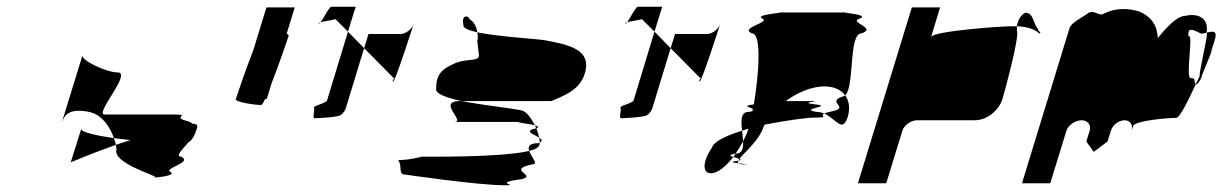

<svg xmlns="http://www.w3.org/2000/svg" viewBox="-20 -732 3629 570"><path d="M163 -367 225 -568C220 -553 296 -517 329 -517C374 -517 258 -392 291 -392H493C552 -392 490 -386 531 -374C543 -371 549 -368 550 -365C562 -365 568 -361 565 -352C558 -328 549 -315 539 -309C524 -291 498 -267 518 -267C553 -249 468 -234 485 -222C504 -213 463 -207 443 -205C444 -212 313 -247 326 -289C325 -293 325 -298 324 -302C338 -307 352 -311 367 -316L318 -322C306 -358 282 -390 248 -399C188 -412 172 -393 163 -367ZM190 -250C190 -250 248 -275 324 -302C323 -309 320 -315 318 -322C264 -330 223 -339 221 -349ZM443 -205C436 -204 430 -204 435 -204H442Z M680 -438C677 -428 744 -420 755 -420C757 -420 762 -427 767 -438H772L786 -484C809 -542 835 -620 837 -626C838 -628 835 -630 831 -632L855 -710H771L732 -583C709 -525 682 -444 680 -438Z M926 -662C927 -661 930 -663 932 -666C929 -665 925 -663 926 -662ZM932 -666C941 -678 957 -712 964 -712H1036L1013 -638L976 -675C960 -671 941 -669 932 -666ZM912 -412C916 -406 906 -381 914 -381C923 -381 982 -384 991 -390C999 -396 1005 -404 1007 -412L1061 -589L1013 -638L951 -434C948 -425 908 -418 912 -412ZM1061 -589 1074 -631H1168C1184 -631 1202 -644 1208 -661C1204 -647 1151 -484 1147 -490C1142 -497 1157 -500 1149 -500ZM1208 -662V-661Z M1165 -251C1173 -239 1163 -214 1181 -214C1181 -214 1399 -182 1478 -182C1530 -182 1434 -188 1528 -200C1578 -212 1480 -227 1560 -244C1580 -244 1557 -266 1551 -284C1468 -264 1248 -267 1233 -267C1167 -250 1157 -263 1165 -251ZM1275 -470C1270 -454 1305 -442 1350 -432H1617C1656 -449 1712 -467 1720 -532C1725 -586 1666 -600 1600 -612C1586 -616 1465 -622 1397 -636C1399 -626 1399 -617 1397 -610L1402 -566C1397 -549 1373 -559 1335 -546C1309 -534 1274 -523 1275 -470ZM1356 -658C1348 -689 1372 -687 1374 -675C1387 -668 1395 -652 1397 -636C1371 -642 1353 -649 1356 -658ZM1328 -370C1365 -370 1274 -432 1347 -432H1350C1418 -419 1505 -410 1529 -404C1543 -401 1557 -381 1568 -360C1546 -366 1492 -370 1535 -370ZM1568 -360C1569 -357 1571 -354 1572 -351H1574C1581 -354 1577 -357 1568 -360ZM1551 -284C1547 -296 1550 -307 1579 -307C1580 -308 1581 -308 1582 -309C1582 -306 1582 -303 1581 -301C1579 -294 1568 -288 1551 -284ZM1572 -351C1576 -342 1579 -331 1581 -323C1566 -333 1532 -343 1572 -351ZM1581 -323C1582 -318 1582 -313 1582 -309C1592 -314 1588 -318 1581 -323Z M1836 -662C1837 -661 1840 -663 1842 -666C1839 -665 1835 -663 1836 -662ZM1842 -666C1851 -678 1867 -712 1874 -712H1946L1923 -638L1886 -675C1870 -671 1851 -669 1842 -666ZM1822 -412C1826 -406 1816 -381 1824 -381C1833 -381 1892 -384 1901 -390C1909 -396 1915 -404 1917 -412L1971 -589L1923 -638L1861 -434C1858 -425 1818 -418 1822 -412ZM1971 -589 1984 -631H2078C2094 -631 2112 -644 2118 -661C2114 -647 2061 -484 2057 -490C2052 -497 2067 -500 2059 -500ZM2118 -662V-661Z M2093 -293C2059 -242 2068 -208 2103 -220C2120 -226 2139 -243 2157 -266C2147 -269 2141 -272 2164 -276C2171 -287 2179 -299 2186 -312C2185 -322 2185 -333 2183 -344C2135 -329 2099 -312 2093 -293ZM2212 -633C2174 -650 2269 -665 2243 -677C2217 -689 2318 -695 2293 -695H2493C2468 -695 2567 -689 2532 -677C2498 -665 2585 -650 2538 -633C2498 -633 2518 -475 2489 -449C2475 -468 2449 -478 2417 -475C2383 -472 2345 -456 2313 -432H2381C2442 -432 2338 -429 2401 -422C2457 -416 2349 -409 2403 -400C2411 -400 2420 -398 2427 -395C2411 -387 2446 -383 2398 -383C2379 -383 2316 -375 2250 -362L2247 -356C2234 -315 2190 -280 2175 -260C2171 -262 2162 -264 2157 -266C2160 -269 2162 -272 2164 -276H2165C2184 -276 2187 -292 2186 -312C2192 -324 2198 -337 2202 -350C2195 -348 2190 -346 2183 -344C2180 -373 2178 -400 2203 -400C2207 -401 2212 -401 2214 -402C2215 -404 2214 -407 2215 -409C2205 -414 2182 -418 2218 -422C2232 -507 2243 -633 2212 -633ZM2167 -254C2169 -254 2171 -255 2172 -255C2170 -252 2171 -249 2173 -247C2158 -249 2144 -251 2167 -254ZM2172 -255C2183 -257 2180 -258 2175 -260C2173 -258 2173 -257 2172 -255ZM2173 -247C2175 -245 2179 -244 2187 -244C2210 -244 2190 -245 2173 -247ZM2427 -395C2463 -379 2481 -335 2497 -386C2504 -410 2501 -433 2489 -449C2486 -447 2483 -445 2480 -445C2432 -428 2507 -413 2448 -401C2437 -399 2431 -397 2427 -395Z M2527 -188H2611L2659 -344C2664 -360 2684 -375 2703 -375H2874C2909 -375 2945 -403 2956 -438C2961 -454 3008 -627 2999 -640V-654H2981C2953 -654 2750 -640 2744 -622L2771 -710H2687ZM2999 -654C3002 -678 3018 -694 3025 -694C3049 -694 3047 -660 3062 -646C3060 -638 3074 -638 3066 -632C3050 -647 3027 -653 2999 -654Z M3014 -188H3098L3146 -344C3151 -360 3172 -375 3191 -375C3209 -375 3220 -361 3215 -344L3205 -312L3227 -281L3268 -312L3278 -344C3283 -361 3301 -375 3319 -375C3335 -375 3345 -360 3340 -344L3345 -360C3358 -374 3443 -382 3472 -382C3482 -382 3507 -432 3530 -482C3522 -494 3532 -500 3515 -500C3498 -500 3525 -637 3508 -624C3507 -648 3513 -649 3546 -632C3551 -632 3557 -634 3562 -635C3570 -682 3532 -693 3499 -685C3472 -685 3436 -642 3417 -619C3416 -662 3392 -685 3362 -698C3323 -710 3284 -707 3252 -689C3235 -689 3225 -704 3209 -692C3193 -680 3160 -665 3155 -648ZM3562 -634V-635C3579 -639 3596 -644 3586 -612C3586 -612 3581 -595 3573 -573C3579 -585 3581 -589 3578 -580C3581 -591 3565 -548 3551 -515C3548 -509 3548 -504 3546 -500H3545L3544 -498L3546 -499C3543 -494 3541 -491 3540 -490C3536 -483 3531 -480 3530 -482C3533 -490 3538 -497 3541 -505C3542 -530 3569 -639 3562 -634ZM3546 -500V-499Z"/></svg>

Font: bitstorm
Style: extobl
Weight: 400
Version: Version 0.2